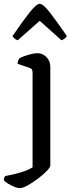

<svg xmlns="http://www.w3.org/2000/svg" viewBox="-64 -776 374 996"><path d="M38 200Q28 200 11.5 193.5Q-5 187 -21 177.5Q-37 168 -44 159Q-44 150 -41.5 144.5Q-39 139 -37 137Q6 130 44.5 118Q83 106 105 92V-400Q105 -408 102 -414.5Q99 -421 89 -424L27 -445Q28 -457 31.5 -464.5Q35 -472 37 -474Q48 -480 65.5 -486Q83 -492 100.5 -496Q118 -500 130 -500Q158 -500 177.5 -479.5Q197 -459 197 -430V82Q197 92 178.5 111Q160 130 133 150.5Q106 171 80 185.5Q54 200 38 200ZM28 -567Q17 -571 10 -577.5Q3 -584 1 -589Q55 -668 90 -712Q125 -756 142 -756Q160 -756 194.5 -711.5Q229 -667 283 -589Q280 -584 273 -577.5Q266 -571 255 -567L142 -668Z"/></svg>

Font: Texturina
Style: Regular
Weight: 400
Designer: Guillermo Torres Carreño
Foundry: Omnibus-Type
Version: Version 1.002; ttfautohint (v1.8.3)